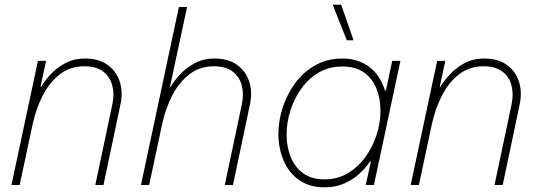

<svg xmlns="http://www.w3.org/2000/svg" viewBox="-20 -790 2293 820"><path d="M29 0 142 -530H177L153 -420H156Q169 -442 194 -470Q219 -498 256.5 -519Q294 -540 344 -540Q402 -540 439.5 -513Q477 -486 491.5 -441Q506 -396 494 -342L422 0H387L460 -345Q469 -388 459.5 -425Q450 -462 420.5 -484.5Q391 -507 340 -507Q280 -507 235.5 -472.5Q191 -438 162.5 -382Q134 -326 120 -262L64 0Z M582 0 744 -760H779L706 -420H709Q722 -442 747 -470Q772 -498 809.5 -519Q847 -540 897 -540Q955 -540 992.5 -513Q1030 -486 1044.5 -441Q1059 -396 1047 -342L975 0H940L1013 -345Q1022 -388 1012.5 -425Q1003 -462 973.5 -484.5Q944 -507 893 -507Q833 -507 788.5 -472.5Q744 -438 715.5 -382Q687 -326 673 -262L617 0Z M1461 -618 1401 -770H1437L1490 -618ZM1442 -540Q1487 -540 1519 -526Q1551 -512 1571.5 -492Q1592 -472 1603.5 -451.5Q1615 -431 1619.5 -417Q1624 -403 1624 -403H1628L1655 -530H1690L1577 0H1542L1564 -100H1560Q1560 -100 1548 -83.5Q1536 -67 1511.5 -45Q1487 -23 1450.5 -6.5Q1414 10 1366 10Q1300 10 1256 -22Q1212 -54 1190.5 -106Q1169 -158 1169 -217Q1169 -274 1187.5 -331Q1206 -388 1241 -435.5Q1276 -483 1327 -511.5Q1378 -540 1442 -540ZM1442 -506Q1385 -506 1341 -480Q1297 -454 1266.5 -411Q1236 -368 1220 -317Q1204 -266 1204 -215Q1204 -165 1221 -121Q1238 -77 1274 -50.5Q1310 -24 1366 -24Q1422 -24 1466 -50.5Q1510 -77 1541 -120Q1572 -163 1588.5 -214.5Q1605 -266 1605 -317Q1605 -368 1588 -411Q1571 -454 1535 -480Q1499 -506 1442 -506Z M1734 0 1847 -530H1882L1858 -420H1861Q1874 -442 1899 -470Q1924 -498 1961.5 -519Q1999 -540 2049 -540Q2107 -540 2144.5 -513Q2182 -486 2196.5 -441Q2211 -396 2199 -342L2127 0H2092L2165 -345Q2174 -388 2164.5 -425Q2155 -462 2125.5 -484.5Q2096 -507 2045 -507Q1985 -507 1940.5 -472.5Q1896 -438 1867.5 -382Q1839 -326 1825 -262L1769 0Z"/></svg>

Font: Be Vietnam Pro Thin
Style: Italic
Weight: 100
Italic angle: -12°
Designer: Lam Bao, Tony Le, Vietanh Nguyen
Foundry: Yellow Type Foundry
Version: Version 1.002; ttfautohint (v1.8.3)